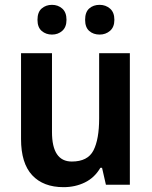

<svg xmlns="http://www.w3.org/2000/svg" viewBox="-20 -764 627 794"><path d="M517 -544V0H418L402 -70H395Q371 -29 331 -9.5Q291 10 243 10Q159 10 113 -39.5Q67 -89 67 -189V-544H195V-218Q195 -96 277 -96Q343 -96 366.5 -142Q390 -188 390 -274V-544ZM135 -682Q135 -714 152.5 -729Q170 -744 195 -744Q220 -744 237.5 -728.5Q255 -713 255 -682Q255 -652 237.5 -636.5Q220 -621 195 -621Q170 -621 152.5 -636Q135 -651 135 -682ZM332 -682Q332 -714 349 -729Q366 -744 392 -744Q417 -744 435 -728.5Q453 -713 453 -682Q453 -652 435 -636.5Q417 -621 392 -621Q366 -621 349 -636Q332 -651 332 -682Z"/></svg>

Font: Noto Sans Bengali SemiCondensed SemiBold
Style: Regular
Weight: 600
Width: 4
Designer: Joana Ranito - Universal Thirst; Jelle Bosma - Monotype Design Team
Foundry: Universal Thirst ehf.
Version: Version 3.000; ttfautohint (v1.8.4.7-5d5b)